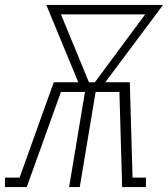

<svg xmlns="http://www.w3.org/2000/svg" viewBox="-57 -755 678 775"><path d="M-37 0V-38H22L160 -423H259L130 -735H601L368 -423H467L478 -38H532V0H436L425 -384H329L265 0H222L286 -384H189L51 0ZM326 -423 529 -697H189L302 -423Z"/></svg>

Font: Iosevka Slab XLtExObl
Style: Regular
Weight: 200
Width: 7
Italic angle: -9°
Monospace: yes
Designer: Belleve Invis
Foundry: Belleve Invis
Version: Version 11.1.1; ttfautohint (v1.8.3)